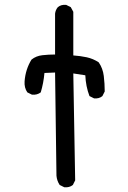

<svg xmlns="http://www.w3.org/2000/svg" viewBox="-20 -794 540 812"><path d="M252 -2 232.4 -11.7Q220.7 -29.3 218.8 -50.8L212.9 -487.3L168 -485.4Q164.1 -442.4 152.3 -403.3Q136.7 -391.6 115.2 -393.6L95.7 -403.3Q82 -422.9 84 -450.2Q87.9 -501 113.3 -542Q132.8 -557.6 159.2 -560.5Q185.5 -563.5 212.9 -563.5V-736.3Q214.8 -752 224.6 -763.7Q238.3 -775.4 259.8 -773.4L279.3 -763.7L290 -744.1V-559.6Q319.3 -557.6 346.7 -551.8Q374 -545.9 397.5 -530.3Q415 -504.9 418.9 -472.7Q422.9 -440.4 422.9 -407.2L413.1 -387.7Q399.4 -376 377.9 -377.9L358.4 -387.7Q342.8 -428.7 340.8 -475.6L290 -483.4L297.9 -31.2L288.1 -11.7Q273.4 0 252 -2Z"/></svg>

Font: JasonHandwriting1
Style: Regular
Weight: 400
Version: Version 1.48.20